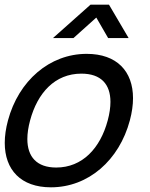

<svg xmlns="http://www.w3.org/2000/svg" viewBox="-22 -785 642 820"><path d="M204.3 -622.5H291.8L389.3 -710L439.8 -622.5H527.3L443.5 -765H364.5ZM195.5 15C356 15 487.1 -101 532.5 -270.5C541.6 -304.4 546.1 -336.4 546.1 -365.6C546.1 -480.4 477.3 -555 348.2 -555C189.7 -555 57.4 -440 12 -270.5C2.8 -236.3 -1.7 -204.2 -1.7 -174.8C-1.7 -59.8 66.9 15 195.5 15ZM218.1 -69.5C135.1 -69.5 94.8 -115.4 94.8 -191.2C94.8 -214.9 98.7 -241.5 106.5 -270.5C138.1 -388.5 212.6 -470.5 325.6 -470.5C409.7 -470.5 449.7 -425 449.7 -349.8C449.7 -326.1 445.8 -299.5 438 -270.5C406.1 -151.5 329.6 -69.5 218.1 -69.5Z"/></svg>

Font: Manrope
Style: MediumItalic
Weight: 500
Italic angle: -15°
Designer: Mikhail Sharanda
Foundry: Mikhail Sharanda
Version: Version 4.502;hotconv 1.0.109;makeotfexe 2.5.65596